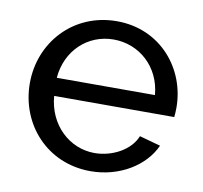

<svg xmlns="http://www.w3.org/2000/svg" viewBox="-66 -601 722 682"><g transform="rotate(10 295.5 -260.5)"><path d="M302 10C407 10 496 -46 530 -122L454 -143C433 -90 368 -56 305 -56C214 -56 137 -128 129 -231H562C563 -238 564 -250 564 -265C564 -405 461 -531 303 -531C146 -531 36 -408 36 -261C36 -113 145 10 302 10ZM127 -296C135 -395 209 -465 303 -465C396 -465 473 -396 481 -296Z"/></g></svg>

Font: Raleway Med
Style: Regular
Weight: 500
Designer: Matt McInerney, Pablo Impallari, Rodrigo Fuenzalida
Foundry: Matt McInerney, Pablo Impallari, Rodrigo Fuenzalida
Version: Version 3.00 July 28, 2015